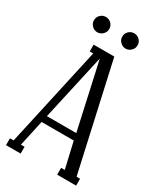

<svg xmlns="http://www.w3.org/2000/svg" viewBox="-207 -917 851 998"><g transform="rotate(30 218.0 -418.5)"><path d="M76.2 -791Q76.2 -810.5 89.8 -823.7Q103.5 -836.9 122.1 -836.9Q140.6 -836.9 154.3 -823.7Q168 -810.5 168 -791Q168 -772 154.1 -758.5Q140.1 -745.1 122.1 -745.1Q104 -745.1 90.1 -758.5Q76.2 -772 76.2 -791ZM246.1 -791Q246.1 -810.5 259.8 -823.7Q273.4 -836.9 292 -836.9Q310.5 -836.9 324.2 -823.7Q337.9 -810.5 337.9 -791Q337.9 -772 324 -758.5Q310.1 -745.1 292 -745.1Q273.9 -745.1 260 -758.5Q246.1 -772 246.1 -791ZM138.2 -680.2H262.2L404.8 -41H425.8V0H312V-41H334L297.9 -196.8H105L70.8 -41H92.8V0H4.9V-41H26.9L159.2 -639.2H138.2ZM290 -236.8 202.1 -633.8 113.8 -236.8Z"/></g></svg>

Font: Margherita
Style: Regular
Weight: 400
Designer: James Puckett
Foundry: Dunwich Type Founders
Version: Version 1.008;hotconv 1.0.109;makeotfexe 2.5.65596